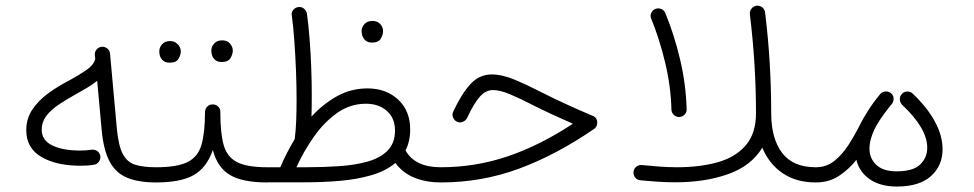

<svg xmlns="http://www.w3.org/2000/svg" viewBox="-20 -646 3475 685"><path d="M73.7 -181.6Q73.7 -222.7 95 -254.6Q116.2 -286.6 150.6 -312Q185.1 -337.4 224.1 -357.4Q258.3 -376 286.6 -395Q314.9 -414.1 319.8 -436L318.4 -449.7Q317.4 -460.9 324.7 -469.5Q332 -478 342.8 -479Q354 -480 362.8 -472.9Q371.6 -465.8 372.6 -454.6L397 -186Q402.8 -124.5 418.7 -95.5Q434.6 -66.4 463.6 -57.9Q492.7 -49.3 536.6 -49.3H537.1Q548.3 -49.3 556.2 -41.3Q564 -33.2 564 -22Q564 -10.7 556.2 -2.9Q548.3 4.9 537.1 4.9H536.6Q474.6 4.9 434.1 -11.7Q393.6 -28.3 371.6 -68.8Q349.6 -109.4 342.8 -181.2L326.7 -357.9Q310.5 -344.7 290.3 -332.5Q270 -320.3 247.6 -308.1Q217.8 -291.5 190.4 -273.4Q163.1 -255.4 146 -233.4Q128.9 -211.4 128.9 -183.1Q128.9 -145.5 166.3 -127.2Q203.6 -108.9 266.6 -108.9Q286.1 -108.9 307.1 -111.8Q318.4 -113.3 327.4 -106.7Q336.4 -100.1 337.9 -88.9Q339.4 -78.1 332.5 -68.8Q325.7 -59.6 314.5 -58.1Q302.2 -56.2 290 -55.4Q277.8 -54.7 266.6 -54.7Q181.2 -54.7 127.4 -86.2Q73.7 -117.7 73.7 -181.6Z M509.8 -22Q509.8 -33.2 517.8 -41.3Q525.9 -49.3 537.1 -49.3Q611.3 -49.3 648.7 -67.6Q686 -85.9 698.7 -129.2Q711.4 -172.4 711.4 -247.1Q712.4 -259.8 720.9 -267.1Q729.5 -274.4 740.7 -273.4Q752 -272.9 759.5 -264.6Q767.1 -256.3 766.1 -245.1Q766.1 -171.9 777.8 -129.2Q789.6 -86.4 825.2 -67.9Q860.8 -49.3 932.6 -49.3H933.1Q944.3 -49.3 952.1 -41.3Q960 -33.2 960 -22Q960 -10.7 952.1 -2.9Q944.3 4.9 933.1 4.9H932.6Q846.7 4.9 801.3 -21.2Q755.9 -47.4 739.3 -110.8Q717.3 -47.4 670.9 -21.2Q624.5 4.9 537.1 4.9Q525.9 4.9 517.8 -2.9Q509.8 -10.7 509.8 -22ZM733.9 -465.8Q733.9 -479.5 744.1 -490.7Q754.4 -502 772 -502Q794.4 -502 804.2 -485.4Q810.5 -476.6 810.5 -465.3Q810.5 -453.1 802.5 -439Q794.4 -424.8 771.5 -424.8Q756.3 -424.8 748 -431.9Q739.7 -439 736.8 -448.2Q733.9 -457 733.9 -465.8ZM548.3 -463.4Q548.3 -477.1 558.6 -488.3Q568.8 -499.5 586.4 -499.5Q598.1 -499.5 606 -494.6Q613.8 -489.7 618.7 -482.9Q625 -472.2 625 -462.9Q625 -450.2 616.9 -436.3Q608.9 -422.4 585.9 -422.4Q570.3 -422.4 562.3 -429.4Q554.2 -436.5 550.8 -445.8Q548.3 -454.6 548.3 -463.4Z M906.2 -22Q906.2 -33.2 914.1 -41.3Q921.9 -49.3 933.1 -49.3H980Q990.7 -74.7 1003.7 -99.9Q1016.6 -125 1031.2 -149.4Q1031.7 -151.4 1031.7 -152.8Q1035.2 -178.2 1036.6 -213.4Q1038.1 -248.5 1038.1 -291Q1038.1 -341.8 1035.9 -396.2Q1033.7 -450.7 1030 -501.5Q1026.4 -552.2 1021 -591.3Q1019 -602.5 1026.6 -611.1Q1034.2 -619.6 1043.5 -620.6Q1055.7 -622.6 1064.5 -615.2Q1073.2 -607.9 1075.2 -596.7Q1080.6 -557.1 1084.5 -507.8Q1088.4 -458.5 1090.3 -406.7Q1092.3 -355 1092.3 -307.6Q1092.3 -264.2 1091.3 -230Q1131.8 -274.4 1181.9 -302.5Q1231.9 -330.6 1291 -330.6Q1357.4 -330.6 1400.4 -290.8Q1443.4 -251 1443.4 -184.1Q1443.4 -141.6 1426.8 -109.4Q1460.4 -49.3 1552.2 -49.3H1552.7Q1564 -49.3 1571.8 -41.3Q1579.6 -33.2 1579.6 -22Q1579.6 -10.7 1571.8 -2.9Q1564 4.9 1552.7 4.9H1552.2Q1501 4.9 1459.2 -11.7Q1417.5 -28.3 1390.6 -64.5Q1356 -35.6 1304.4 -20.8Q1252.9 -5.9 1192.1 -0.7Q1131.3 4.4 1068.8 4.4H933.1Q921.9 4.4 914.1 -3.4Q906.2 -11.2 906.2 -22ZM1285.6 -275.9Q1229 -275.9 1182.4 -242.7Q1135.7 -209.5 1099.4 -157.5Q1063 -105.5 1037.6 -49.3H1071.8Q1133.8 -49.3 1190.7 -53.2Q1247.6 -57.1 1292.2 -69.8Q1336.9 -82.5 1363 -108.9Q1389.2 -135.3 1389.2 -180.2Q1389.2 -224.6 1360.4 -250.2Q1331.5 -275.9 1285.6 -275.9ZM1270 -535.6Q1270 -548.8 1280.3 -560.1Q1290.5 -571.3 1308.6 -571.3Q1330.1 -571.3 1340.8 -554.7Q1346.7 -545.4 1346.7 -534.7Q1346.7 -522.5 1338.6 -508.3Q1330.6 -494.1 1307.6 -494.1Q1292.5 -494.1 1284.2 -501.5Q1275.9 -508.8 1272.9 -518.1Q1270 -526.4 1270 -535.6Z M1734.4 -380.4Q1771.5 -380.4 1815.9 -361.8Q1860.4 -343.3 1916.5 -314.5Q1952.1 -296.4 1996.1 -276.1Q2040 -255.9 2094.2 -232.9Q2110.8 -226.6 2110.8 -208Q2110.8 -192.9 2098.1 -185.1Q1964.4 -93.3 1831.5 -44.2Q1698.7 4.9 1552.7 4.9Q1541.5 4.9 1533.4 -3.2Q1525.4 -11.2 1525.4 -22Q1525.4 -33.2 1533.4 -41.3Q1541.5 -49.3 1552.7 -49.3Q1675.8 -49.3 1791 -88.1Q1906.2 -127 2023.9 -204.6Q1982.4 -222.7 1947.8 -238.8Q1913.1 -254.9 1883.3 -270Q1833 -295.9 1798.1 -310.3Q1763.2 -324.7 1738.8 -324.7Q1713.4 -324.7 1692.1 -301.3Q1670.9 -277.8 1646.5 -225.1Q1642.6 -216.3 1630.9 -211.2Q1619.1 -206.1 1607.4 -213.4Q1599.6 -218.3 1595.9 -228.3Q1592.3 -238.3 1597.2 -248Q1626 -310.5 1658 -345.5Q1689.9 -380.4 1734.4 -380.4Z M2655.3 -595.2Q2654.3 -606.4 2661.1 -615.2Q2668 -624 2678.7 -625.5Q2689.9 -627 2699 -620.1Q2708 -613.3 2709.5 -602.1Q2720.7 -512.2 2726.1 -421.6Q2731.4 -331.1 2731.4 -242.7Q2731.4 -151.9 2770.3 -100.6Q2809.1 -49.3 2890.1 -49.3H2890.6Q2901.9 -49.3 2909.7 -41.3Q2917.5 -33.2 2917.5 -22Q2917.5 -10.7 2909.7 -2.9Q2901.9 4.9 2890.6 4.9H2890.1Q2821.3 4.9 2772.7 -27.8Q2724.1 -60.5 2699.7 -119.1Q2659.7 -53.7 2577.6 -24.7Q2495.6 4.4 2389.2 4.4Q2359.9 4.4 2329.1 2.4Q2298.3 0.5 2264.6 -2.9Q2252.9 -3.9 2246.1 -12.7Q2239.3 -21.5 2240.2 -32.7Q2241.2 -43.9 2249.8 -51Q2258.3 -58.1 2270 -57.1Q2304.7 -53.7 2335.4 -51.5Q2366.2 -49.3 2395 -49.3Q2476.6 -49.3 2540.3 -67.1Q2604 -85 2640.6 -127.4Q2677.2 -169.9 2677.2 -242.7Q2677.2 -329.1 2671.6 -418.7Q2666 -508.3 2655.3 -595.2ZM2303.2 -579.6Q2298.8 -590.3 2303.7 -600.3Q2308.6 -610.4 2318.8 -614.3Q2329.1 -618.2 2339.6 -613.8Q2350.1 -609.4 2354 -598.6Q2385.3 -522.9 2406.2 -434.6Q2427.2 -346.2 2429.7 -257.3Q2430.7 -246.1 2423.1 -237.8Q2415.5 -229.5 2404.3 -228.5Q2393.1 -228 2384.8 -235.4Q2376.5 -242.7 2375.5 -253.9Q2373.5 -337.4 2353 -422.9Q2332.5 -508.3 2303.2 -579.6Z M2863.8 -22Q2863.8 -33.2 2871.6 -41.3Q2879.4 -49.3 2890.6 -49.3Q2928.2 -49.3 2956.5 -71.8Q2984.9 -94.2 3007.6 -129.6Q3030.3 -165 3049.8 -204.1Q3060.1 -224.6 3074.2 -246.6Q3093.3 -277.8 3120.1 -310.1Q3127 -318.8 3138.9 -319.6Q3150.9 -320.3 3159.2 -313Q3169.4 -304.7 3168 -291Q3168 -291 3168 -290Q3168 -290 3168 -290Q3167 -281.2 3161.6 -274.9Q3149.4 -260.3 3134.8 -240.5Q3120.1 -220.7 3108.4 -200.7Q3082 -153.3 3082 -115.7Q3082 -80.6 3106.7 -57.6Q3131.3 -34.7 3178.7 -34.7Q3237.8 -34.7 3262.9 -59.1Q3288.1 -83.5 3288.1 -119.1Q3288.1 -188 3198.7 -272Q3190.9 -280.3 3190.4 -291.5Q3189.9 -302.7 3197.8 -311Q3205.6 -319.3 3217 -319.6Q3228.5 -319.8 3236.3 -312Q3288.1 -262.7 3315.4 -212.4Q3342.8 -162.1 3342.8 -113.3Q3342.8 -55.2 3301.5 -17.8Q3260.3 19.5 3179.7 19.5Q3120.6 19.5 3083.3 -6.3Q3045.9 -32.2 3035.2 -75.7Q3008.8 -42 2973.4 -18.6Q2938 4.9 2890.6 4.9Q2879.4 4.9 2871.6 -2.9Q2863.8 -10.7 2863.8 -22Z"/></svg>

Font: Mikhak Light
Style: Regular
Weight: 300
Designer: Amin Abedi
Version: Version 3.3